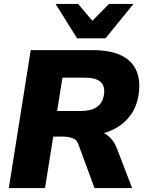

<svg xmlns="http://www.w3.org/2000/svg" viewBox="-20 -961 753 981"><path d="M25 0ZM25 0 137 -705H453Q587 -705 646 -645.5Q705 -586 688 -476Q677 -403 630.5 -352.5Q584 -302 511 -281Q555 -259 578 -201L655 0H463L380 -225Q373 -247 350.5 -255Q328 -263 302 -263H252L210 0ZM272 -394H394Q498 -394 511 -476Q525 -564 416 -564H299ZM374 -765 264 -941H379L452 -855L537 -941H662L519 -765Z"/></svg>

Font: Winston ExtraBold
Style: Italic
Weight: 800
Italic angle: -9°
Designer: Original fonts by Vernon Adams / Changes by Cristiano Sobral
Foundry: Original fonts by Vernon Adams / Changes by Cristiano Sobral
Version: Version 2.503;July 17, 2020;FontCreator 13.0.0.2655 64-bit